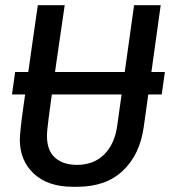

<svg xmlns="http://www.w3.org/2000/svg" viewBox="-20 -706 652 736"><path d="M38 -430H612L600 -344H26ZM259 10Q164 10 110 -40Q56 -90 56 -171Q56 -184 59.5 -217Q63 -250 70 -299Q77 -348 85.5 -409Q94 -470 104 -540.5Q114 -611 125 -686H228Q209 -558 197 -473Q185 -388 177.5 -335Q170 -282 166.5 -253.5Q163 -225 161.5 -210Q160 -195 160 -185Q160 -129 191 -101.5Q222 -74 275 -74Q339 -74 379 -113.5Q419 -153 429 -222L494 -686H596L531 -219Q516 -113 451 -51.5Q386 10 276 10Z"/></svg>

Font: Chivo Mono
Style: Italic
Weight: 400
Italic angle: -8.05°
Monospace: yes
Version: Version 1.008